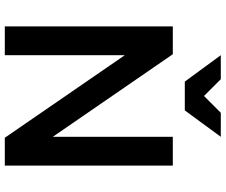

<svg xmlns="http://www.w3.org/2000/svg" viewBox="-90 -850 940 800"><g transform="rotate(90 380.0 -450.0)"><path d="M90 0V-700H206L550 -200V-700H670V0H554L210 -500V0ZM320 -750 210 -900H310L380 -830L450 -900H550L440 -750Z"/></g></svg>

Font: Golos Text Medium
Style: Regular
Weight: 500
Designer: A.Korolkova, Vitaly Kuzmin
Foundry: ParaType Ltd
Version: Version 2.004